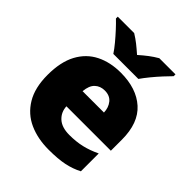

<svg xmlns="http://www.w3.org/2000/svg" viewBox="-212 -899 1042 1042"><g transform="rotate(45 309.0 -378.0)"><path d="M315 -563Q436 -563 506 -500Q576 -437 576 -310V-225H235Q237 -182 267.5 -154Q298 -126 356 -126Q408 -126 451 -136Q494 -146 540 -168V-31Q500 -10 452.5 0Q405 10 333 10Q249 10 183.5 -19.5Q118 -49 80 -112Q42 -175 42 -273Q42 -373 76.5 -437Q111 -501 172.5 -532Q234 -563 315 -563ZM322 -433Q288 -433 265.5 -412Q243 -391 239 -345H403Q402 -382 381.5 -407.5Q361 -433 322 -433ZM214 -606Q199 -629 176.5 -656Q154 -683 130.5 -708.5Q107 -734 88 -752V-766H214Q240 -750 261.5 -733Q283 -716 309 -693Q335 -716 358 -733.5Q381 -751 407 -766H531V-752Q514 -735 490.5 -709.5Q467 -684 444.5 -656.5Q422 -629 406 -606Z"/></g></svg>

Font: Noto Sans Ethiopic Black
Style: Regular
Weight: 900
Designer: Monotype Design Team
Foundry: Monotype Imaging Inc.
Version: Version 2.102; ttfautohint (v1.8.4.7-5d5b)